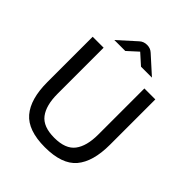

<svg xmlns="http://www.w3.org/2000/svg" viewBox="-238 -1011 1166 1166"><g transform="rotate(45 345.0 -427.5)"><path d="M345 12Q200 12 138 -60.5Q76 -133 76 -279V-668H170V-272Q170 -173 209.5 -121Q249 -69 345 -69Q441 -69 480.5 -121Q520 -173 520 -272V-668H614V-279Q614 -133 552.5 -60.5Q491 12 345 12ZM183 -747 295 -848Q315 -867 345 -867Q374 -867 394 -848L506 -747H412L344 -808L277 -747Z"/></g></svg>

Font: Atkinson Hyperlegible
Style: Regular
Weight: 400
Designer: Elliott Scott, Megan Eiswerth, Linus Boman, Theodore Petrosky
Foundry: Braille Institute
Version: Version 1.006; ttfautohint (v1.8.3)